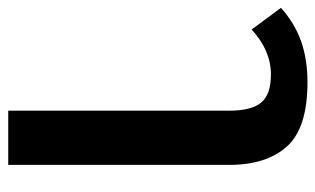

<svg xmlns="http://www.w3.org/2000/svg" viewBox="-174 -410 785 478"><g transform="rotate(90 219.0 -171.5)"><path d="M256 -350Q256 -404 236 -428.5Q216 -453 166 -453Q106 -453 54 -405L0 -478Q38 -512 83 -528Q128 -544 185 -544Q299 -544 345 -493Q391 -442 391 -349V201H256Z"/></g></svg>

Font: Pridi Medium
Style: Regular
Weight: 500
Designer: Katatrad Team
Foundry: CadsonDemak
Version: Version 1.001